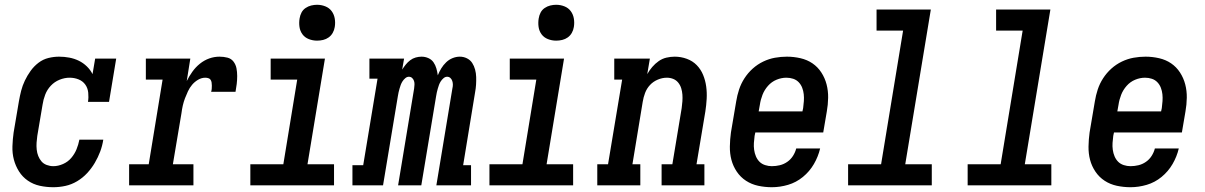

<svg xmlns="http://www.w3.org/2000/svg" viewBox="-20 -775 5040 803"><path d="M203 8Q174 8 146.5 2Q119 -4 96.5 -19.5Q74 -35 59.5 -58Q45 -81 38 -107.5Q31 -134 32 -163.5Q33 -193 37 -221L59 -351Q63 -374 68.5 -395.5Q74 -417 84 -438Q94 -459 108 -478.5Q122 -498 141 -512.5Q160 -527 182.5 -532.5Q205 -538 227 -538Q249 -538 270 -534Q291 -530 309.5 -521Q328 -512 343 -497.5Q358 -483 367 -465L378 -530H466L436 -349H348Q351 -368 349 -387.5Q347 -407 336.5 -421.5Q326 -436 308.5 -443Q291 -450 271 -450Q250 -450 229 -441.5Q208 -433 192.5 -416.5Q177 -400 169 -379Q161 -358 158 -337L136 -207Q134 -193 133 -178.5Q132 -164 133.5 -149.5Q135 -135 140 -122.5Q145 -110 153.5 -100Q162 -90 175.5 -85Q189 -80 203 -80Q223 -80 243.5 -89Q264 -98 278 -114.5Q292 -131 300 -150.5Q308 -170 312 -191H412Q408 -165 399 -141Q390 -117 376.5 -94Q363 -71 344.5 -51Q326 -31 302.5 -17Q279 -3 253.5 2.5Q228 8 203 8Z M520 0V-88H602L660 -442H590V-530H776L761 -436Q771 -456 784.5 -475Q798 -494 816 -508.5Q834 -523 855 -530.5Q876 -538 898 -538Q915 -538 931 -534Q947 -530 956.5 -517.5Q966 -505 969 -489.5Q972 -474 972 -457Q972 -440 970 -423.5Q968 -407 965 -391H863Q865 -397 865.5 -403.5Q866 -410 866 -417Q866 -424 865 -430Q864 -436 861 -441Q858 -446 851.5 -448Q845 -450 839 -450Q823 -450 808.5 -441.5Q794 -433 783.5 -420.5Q773 -408 766 -393Q759 -378 753.5 -363.5Q748 -349 744.5 -333.5Q741 -318 739 -302L703 -88H789V0Z M1027 0V-88H1165L1223 -442H1112V-530H1339L1266 -88H1377V0ZM1306 -605Q1288 -605 1271.5 -611.5Q1255 -618 1245 -631.5Q1235 -645 1232.5 -662.5Q1230 -680 1233 -698Q1235 -711 1241 -722.5Q1247 -734 1258 -741.5Q1269 -749 1281.5 -752Q1294 -755 1306 -755Q1324 -755 1340.5 -748.5Q1357 -742 1367 -728.5Q1377 -715 1380 -697.5Q1383 -680 1380 -662Q1378 -649 1371.5 -637.5Q1365 -626 1354.5 -618.5Q1344 -611 1331.5 -608Q1319 -605 1306 -605Z M1454 0V-84H1499L1559 -446H1525V-530H1670L1662 -484Q1669 -495 1677 -505Q1685 -515 1695.5 -523Q1706 -531 1718.5 -534.5Q1731 -538 1743 -538Q1758 -538 1771.5 -532Q1785 -526 1793 -514.5Q1801 -503 1805 -489Q1809 -475 1811 -460Q1817 -475 1825.5 -489Q1834 -503 1846 -514.5Q1858 -526 1873 -532Q1888 -538 1903 -538Q1919 -538 1933 -531Q1947 -524 1955 -511.5Q1963 -499 1967 -484Q1971 -469 1971.5 -453Q1972 -437 1971 -421Q1970 -405 1967 -389L1917 -84H1950V0H1805L1872 -405Q1874 -413 1874 -421Q1874 -429 1871.5 -436.5Q1869 -444 1863.5 -449Q1858 -454 1850 -454Q1842 -454 1835 -448Q1828 -442 1823.5 -435Q1819 -428 1816 -420Q1813 -412 1811 -404.5Q1809 -397 1807 -389Q1805 -381 1804 -373L1742 0H1645L1712 -405Q1713 -413 1713.5 -421Q1714 -429 1711.5 -436.5Q1709 -444 1703.5 -449Q1698 -454 1690 -454Q1682 -454 1675 -448Q1668 -442 1663.5 -435Q1659 -428 1656 -420Q1653 -412 1651 -404.5Q1649 -397 1647 -389Q1645 -381 1644 -373L1582 0Z M2027 0V-88H2165L2223 -442H2112V-530H2339L2266 -88H2377V0ZM2306 -605Q2288 -605 2271.5 -611.5Q2255 -618 2245 -631.5Q2235 -645 2232.5 -662.5Q2230 -680 2233 -698Q2235 -711 2241 -722.5Q2247 -734 2258 -741.5Q2269 -749 2281.5 -752Q2294 -755 2306 -755Q2324 -755 2340.5 -748.5Q2357 -742 2367 -728.5Q2377 -715 2380 -697.5Q2383 -680 2380 -662Q2378 -649 2371.5 -637.5Q2365 -626 2354.5 -618.5Q2344 -611 2331.5 -608Q2319 -605 2306 -605Z M2478 0V-88H2523L2582 -442H2549V-530H2698L2687 -465Q2696 -481 2708 -495Q2720 -509 2735 -519.5Q2750 -530 2767.5 -534Q2785 -538 2802 -538Q2828 -538 2852.5 -529Q2877 -520 2894 -502.5Q2911 -485 2920.5 -462Q2930 -439 2933.5 -413.5Q2937 -388 2935.5 -361.5Q2934 -335 2930 -309L2893 -88H2926V0H2747V-88H2792L2831 -323Q2833 -337 2834 -351.5Q2835 -366 2834 -379.5Q2833 -393 2829 -406Q2825 -419 2816.5 -429.5Q2808 -440 2795.5 -445Q2783 -450 2769 -450Q2750 -450 2731 -442Q2712 -434 2698.5 -419.5Q2685 -405 2678 -386.5Q2671 -368 2668 -349L2625 -88H2658V0Z M3208 8Q3179 8 3151 2Q3123 -4 3100 -19Q3077 -34 3061.5 -57Q3046 -80 3039 -106.5Q3032 -133 3032.5 -162.5Q3033 -192 3037 -221L3059 -351Q3063 -376 3071 -400.5Q3079 -425 3093.5 -447.5Q3108 -470 3128 -488Q3148 -506 3172 -517.5Q3196 -529 3221 -533.5Q3246 -538 3271 -538Q3300 -538 3328 -531.5Q3356 -525 3378 -510Q3400 -495 3415 -472Q3430 -449 3437 -422Q3444 -395 3443.5 -366Q3443 -337 3438 -309L3423 -221H3139L3136 -207Q3134 -192 3133 -177.5Q3132 -163 3134 -148.5Q3136 -134 3141.5 -121Q3147 -108 3156.5 -98.5Q3166 -89 3180 -84.5Q3194 -80 3208 -80Q3225 -80 3241.5 -84Q3258 -88 3272.5 -98Q3287 -108 3296.5 -123Q3306 -138 3310 -154H3410Q3402 -120 3384 -89Q3366 -58 3338 -35Q3310 -12 3276 -2Q3242 8 3208 8ZM3336 -309 3339 -323Q3341 -338 3342 -352.5Q3343 -367 3341.5 -381Q3340 -395 3335 -408Q3330 -421 3320.5 -431Q3311 -441 3297.5 -445.5Q3284 -450 3269 -450Q3248 -450 3227.5 -441.5Q3207 -433 3192 -416Q3177 -399 3169 -378.5Q3161 -358 3158 -337L3153 -309Z M3527 0V-88H3665L3757 -647H3646V-735H3873L3766 -88H3877V0Z M4027 0V-88H4165L4257 -647H4146V-735H4373L4266 -88H4377V0Z M4708 8Q4679 8 4651 2Q4623 -4 4600 -19Q4577 -34 4561.5 -57Q4546 -80 4539 -106.5Q4532 -133 4532.5 -162.5Q4533 -192 4537 -221L4559 -351Q4563 -376 4571 -400.5Q4579 -425 4593.5 -447.5Q4608 -470 4628 -488Q4648 -506 4672 -517.5Q4696 -529 4721 -533.5Q4746 -538 4771 -538Q4800 -538 4828 -531.5Q4856 -525 4878 -510Q4900 -495 4915 -472Q4930 -449 4937 -422Q4944 -395 4943.5 -366Q4943 -337 4938 -309L4923 -221H4639L4636 -207Q4634 -192 4633 -177.5Q4632 -163 4634 -148.5Q4636 -134 4641.5 -121Q4647 -108 4656.5 -98.5Q4666 -89 4680 -84.5Q4694 -80 4708 -80Q4725 -80 4741.5 -84Q4758 -88 4772.5 -98Q4787 -108 4796.5 -123Q4806 -138 4810 -154H4910Q4902 -120 4884 -89Q4866 -58 4838 -35Q4810 -12 4776 -2Q4742 8 4708 8ZM4836 -309 4839 -323Q4841 -338 4842 -352.5Q4843 -367 4841.5 -381Q4840 -395 4835 -408Q4830 -421 4820.5 -431Q4811 -441 4797.5 -445.5Q4784 -450 4769 -450Q4748 -450 4727.5 -441.5Q4707 -433 4692 -416Q4677 -399 4669 -378.5Q4661 -358 4658 -337L4653 -309Z"/></svg>

Font: Iosevka Slab Semibold Oblique
Style: Regular
Weight: 600
Italic angle: -9°
Monospace: yes
Designer: Belleve Invis
Foundry: Belleve Invis
Version: Version 11.1.1; ttfautohint (v1.8.3)